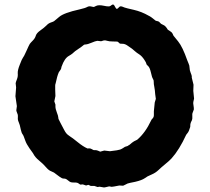

<svg xmlns="http://www.w3.org/2000/svg" viewBox="-20 -827 938 856"><path d="M406.7 -799.8Q418.5 -806.6 442.9 -801.3Q467.3 -795.9 472.7 -800.8Q478 -805.2 481.9 -806.6Q485.8 -808.1 489.3 -803.2Q492.2 -798.8 495.1 -793Q498 -787.1 501.5 -787.6Q504.9 -788.1 509.3 -793.5Q513.7 -798.8 517.6 -798.8Q521.5 -798.8 525.4 -797.4Q528.8 -795.9 535.2 -793.5Q541.5 -791 576.2 -783.2Q610.8 -775.4 643.1 -756.8Q653.3 -752.4 673.8 -734.9Q675.8 -733.9 678.7 -733.4Q681.6 -732.9 683.6 -732.4Q689 -731.4 693.4 -725.6Q697.8 -719.7 708 -715.8Q718.3 -711.9 728 -694.8Q730 -692.9 738.3 -688Q746.6 -683.1 749.5 -676.8Q752 -669.9 753.4 -668Q754.9 -666 774.4 -642.1Q793.9 -618.2 814.9 -558.1Q815.4 -555.2 820.3 -544.9Q825.2 -534.7 825.2 -524.4Q825.2 -514.2 830.1 -502.4Q835 -490.7 835 -486.8V-481Q841.8 -455.1 842.8 -449.2L841.8 -421.9L845.2 -387.2L841.8 -372.1Q840.8 -367.2 842.8 -356Q844.7 -344.7 844.2 -338.9L837.9 -321.8Q836.9 -317.9 837.4 -310.1Q837.9 -301.8 837.4 -298.8Q836.9 -295.9 836.4 -293.9Q835.9 -292 835.4 -290.5Q835 -289.1 834 -287.6Q833 -286.1 832.5 -284.7Q832 -283.2 830.1 -278.8Q828.1 -274.4 828.1 -261.2Q822.3 -241.2 816.9 -234.9Q811 -228 810.1 -226.1Q779.3 -159.2 745.1 -121.1Q736.3 -111.3 718.3 -96.7Q700.2 -82 687 -69.3Q673.8 -56.6 656.7 -49.3Q639.6 -42 637.7 -40.5L625 -32.2Q612.3 -23.4 583.5 -16.6Q553.7 -10.7 548.8 -8.8Q543.9 -6.8 538.1 -3.4Q532.2 0 528.8 1L512.2 0Q482.9 5.9 478 5.9L466.8 3.9Q447.3 8.8 443.8 8.8L426.8 5.9Q424.8 4.9 420.9 5.9Q417 6.8 415 6.8Q413.1 6.8 400.9 2Q393.1 2 384.8 2L374 -2.9L363.8 0L349.1 -4.9L338.9 -3.9Q335.9 -4.9 330.1 -9.3Q324.2 -13.7 312 -13.2Q300.8 -13.2 295.9 -14.6Q291 -16.1 284.2 -22Q277.3 -27.8 273.4 -29.3Q269.5 -30.8 265.1 -30.8Q260.7 -30.3 254.9 -33.2Q249 -36.1 236.3 -45.9Q223.6 -55.7 220.7 -57.6Q217.8 -59.6 208 -63.5Q197.8 -66.9 185.5 -81.1Q173.3 -95.7 154.8 -110.8Q136.2 -125.5 127 -144Q125 -147 111.3 -166Q97.7 -185.1 92.3 -201.2Q85 -223.1 80.6 -228.5Q76.2 -233.9 72.8 -249Q68.4 -272 63.5 -282.2Q58.6 -292.5 59.6 -302.2Q60.1 -312 59.1 -315.9L53.2 -332Q52.2 -335 53.7 -342.3Q55.2 -349.6 55.2 -354L48.8 -397.9L51.8 -437L49.8 -456.1Q50.8 -461.9 55.7 -474.1Q60.5 -486.3 59.1 -500Q58.1 -513.7 68.4 -539.1Q78.1 -564.9 82 -569.3Q85.9 -573.2 97.7 -599.6Q109.4 -626 112.8 -631.3Q116.7 -636.7 126.5 -646.5Q136.2 -656.2 139.6 -668Q143.1 -679.7 160.6 -691.9Q177.7 -704.1 187 -713.4Q195.8 -723.1 206.5 -726.6Q216.8 -730 220.7 -732.4Q224.6 -734.9 243.7 -751.5Q264.2 -769.5 335 -785.2Q360.4 -791 368.7 -795.9Q377 -800.3 385.3 -798.3Q394 -795.9 397 -795.9Q399.9 -795.9 406.7 -799.8ZM354.5 -627.4Q352.1 -626 347.2 -621.6Q342.3 -617.2 328.6 -608.4Q314.5 -599.6 305.7 -590.8Q296.9 -583 287.6 -578.1Q267.6 -567.4 254.9 -530.8Q253.9 -529.8 253.4 -524.9Q252.9 -518.1 242.2 -504.9Q234.4 -486.8 228 -455.1Q225.1 -450.2 226.1 -426.8Q227.1 -403.3 227.1 -398.9L222.2 -375Q222.2 -373 227.1 -360.8V-352.1Q227.1 -341.8 233.4 -325.7Q239.7 -309.6 239.7 -304.2Q240.2 -298.8 240.7 -296.9Q241.2 -294.9 250 -278.3Q258.8 -261.7 264.6 -250.5Q270.5 -238.8 275.4 -232.9Q279.8 -227.1 291 -219.7Q302.2 -212.9 326.2 -193.4Q350.1 -173.8 370.1 -165Q373 -165 377.4 -165.5Q381.8 -166 388.2 -162.6Q394 -159.2 396.5 -158.2Q398.9 -157.2 403.8 -157.7Q408.7 -158.2 416.5 -155.3Q423.8 -151.9 426.8 -150.9L444.8 -155.8L470.2 -152.8Q508.3 -157.2 515.6 -160.2Q522.9 -163.1 528.8 -167Q534.2 -170.9 537.1 -172.4Q540 -173.8 544.9 -174.8Q549.8 -175.8 551.8 -178.2Q556.6 -180.2 563.5 -186.5Q570.3 -192.9 573.2 -193.8Q575.2 -196.3 582 -199.2Q588.9 -202.1 591.8 -204.1Q627.9 -234.9 653.8 -290Q654.3 -293 660.2 -298.8Q666 -304.7 666 -314V-331.1Q666 -332 669.9 -370.1L674.8 -386.2L671.9 -407.2Q670.9 -424.8 668 -439.5Q665 -454.1 665.5 -460.4Q666 -469.2 662.1 -475.1Q657.7 -481 652.8 -503.9Q647.5 -526.9 640.1 -532.7Q632.8 -538.6 632.3 -543.5Q631.8 -547.9 624 -559.6Q613.3 -576.2 601.6 -584Q589.8 -591.3 581.1 -599.1Q572.3 -606.9 568.4 -609.9Q564.5 -612.3 550.8 -622.1Q537.6 -631.8 526.9 -631.8Q516.1 -631.8 514.2 -632.8Q512.7 -633.8 508.8 -637.7Q504.9 -641.6 502.4 -641.6Q500 -642.1 483.4 -642.1Q466.8 -642.1 458 -645Q448.7 -647.9 443.8 -647L430.7 -643.1L414.1 -645Q405.3 -644 387.2 -636.2Q369.1 -628.9 363.3 -628.9Q357.4 -628.9 354.5 -627.4Z"/></svg>

Font: AntiqueNobleBold
Style: Bold
Weight: 700
Version: Version 001.000